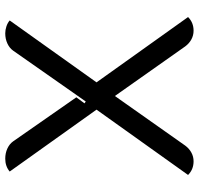

<svg xmlns="http://www.w3.org/2000/svg" viewBox="-33 -716 758 732"><g transform="rotate(-90 346.0 -350.0)"><path d="M45 -12 294 -361 58 -692Q78 -709 107 -709Q128 -709 145.5 -701Q163 -693 173 -679L341 -438L318 -407L325 -402L519 -679Q529 -693 546.5 -701Q564 -709 585 -709Q598 -709 611.5 -704.5Q625 -700 634 -692L398 -361L647 -12Q626 9 595 9Q577 9 561.5 0.5Q546 -8 535 -23L346 -291L157 -23Q146 -8 130.5 0.5Q115 9 97 9Q66 9 45 -12Z"/></g></svg>

Font: K2D
Style: Regular
Weight: 400
Version: Version 1.000; ttfautohint (v1.6)